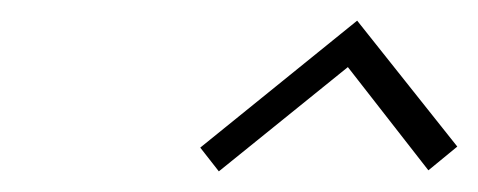

<svg xmlns="http://www.w3.org/2000/svg" viewBox="-20 -920 463 186"><path d="M423 -778 326 -900 174 -777 192 -754 317 -855 395 -755Z"/></svg>

Font: Advent Pro ExtraLight
Style: Italic
Weight: 250
Italic angle: -12°
Version: Version 3.000